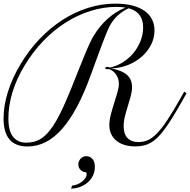

<svg xmlns="http://www.w3.org/2000/svg" viewBox="-20 -806 1071 1082"><path d="M134.8 19.5Q0 19.5 0 -139.2Q0 -210 24.4 -287.8Q48.8 -365.7 95.7 -444.3Q143.1 -523.9 203.9 -587.2Q264.6 -650.4 333.7 -694.6Q402.8 -738.8 478.3 -762.2Q553.7 -785.6 630.9 -785.6Q683.1 -785.6 723.9 -775.4Q764.6 -765.1 793 -745.8Q821.3 -726.6 835.9 -698.2Q850.6 -669.9 850.6 -634.3Q850.6 -591.8 831.3 -553.7Q812 -515.6 778.8 -486.6Q745.6 -457.5 701.2 -439.7Q656.7 -421.9 606.4 -420.4Q667.5 -409.2 695.8 -383.8Q724.1 -358.4 724.1 -315.9Q724.1 -292 716.8 -264.6Q709.5 -237.3 700.4 -208.5Q691.4 -179.7 684.1 -150.4Q676.8 -121.1 676.8 -94.2Q676.8 -51.3 698.5 -28.3Q720.2 -5.4 760.7 -5.4Q789.1 -5.4 814 -16.6Q838.9 -27.8 865.5 -55.2Q892.1 -82.5 922.6 -128.7Q953.1 -174.8 992.7 -244.6L1018.1 -289.6L1031.2 -280.3L1005.9 -235.4Q976.1 -183.1 951.9 -143.8Q927.7 -104.5 906.5 -76.2Q885.3 -47.9 866.2 -29.5Q847.2 -11.2 827.6 -0.5Q808.1 10.3 787.1 14.6Q766.1 19 741.7 19Q708.5 19 681.6 10.7Q654.8 2.4 635.7 -13.2Q616.7 -28.8 606.4 -51Q596.2 -73.2 596.2 -100.6Q596.2 -127.9 604.5 -160.2Q612.8 -192.4 623 -224.1Q633.3 -255.9 641.6 -284.7Q649.9 -313.5 649.9 -334.5Q649.9 -348.6 645.5 -362.3Q641.1 -376 633.3 -387.2Q625.5 -398.4 615 -406.2Q604.5 -414.1 592.8 -416.5Q590.8 -416 585.9 -416Q580.1 -416 576.4 -417.7Q572.8 -419.4 572.8 -422.4Q572.8 -424.8 576.4 -427Q580.1 -429.2 585 -429.2Q590.3 -429.2 593.3 -428.5Q596.2 -427.7 600.1 -425.3Q639.6 -434.1 673.8 -456.1Q708 -478 732.9 -508.3Q757.8 -538.6 772.2 -575.7Q786.6 -612.8 786.6 -651.9Q786.6 -736.8 706.1 -759.3Q679.2 -748.5 653.6 -727.3Q627.9 -706.1 609.9 -679.2Q604.5 -671.4 599.9 -663.1Q595.2 -654.8 589.4 -641.8Q583.5 -628.9 575.7 -609.1Q567.9 -589.4 556.4 -559.3Q544.9 -529.3 529.5 -487.1Q514.2 -444.8 492.7 -386.2Q455.1 -282.2 414.6 -205.8Q374 -129.4 329.6 -79.3Q285.2 -29.3 236.8 -4.9Q188.5 19.5 134.8 19.5ZM505.4 -600.1Q540 -658.7 587.4 -700.9Q634.8 -743.2 687.5 -763.2Q676.3 -765.1 663.1 -766.1Q649.9 -767.1 635.3 -767.1Q562 -767.1 489.3 -744.1Q416.5 -721.2 349.4 -678.5Q282.2 -635.7 223.4 -574.5Q164.6 -513.2 118.7 -437Q73.7 -362.8 50.5 -286.9Q27.3 -210.9 27.3 -138.7Q27.3 -67.4 54 -34.7Q80.6 -2 127 -2Q152.3 -2 174.6 -8.1Q196.8 -14.2 217 -28.6Q237.3 -43 256.8 -66.4Q276.4 -89.8 296.4 -124.3Q316.4 -158.7 337.6 -205.3Q358.9 -252 383.3 -312.5Q405.3 -368.2 421.6 -408.4Q438 -448.7 449.7 -477.8Q461.4 -506.8 469.5 -525.9Q477.5 -544.9 483.9 -558.3Q490.2 -571.8 495.1 -581.3Q500 -590.8 505.4 -600.1ZM386.2 239.7Q401.9 238.8 416.7 232.4Q431.6 226.1 443.1 216.8Q454.6 207.5 461.4 196.8Q468.3 186 468.3 176.3Q468.3 169.4 464.8 164.6Q456.5 164.6 448.7 161.4Q440.9 158.2 434.8 152.3Q428.7 146.5 425 138.7Q421.4 130.9 421.4 121.1Q421.4 112.8 424.3 104.5Q427.2 96.2 433.1 89.4Q439 82.5 447.3 78.4Q455.6 74.2 466.3 74.2Q474.6 74.2 483.2 77.1Q491.7 80.1 498.8 87.2Q505.9 94.2 510.3 105.7Q514.6 117.2 514.6 134.3Q514.6 162.1 503.2 184.8Q491.7 207.5 472.7 223.4Q453.6 239.3 429.4 248Q405.3 256.8 380.4 256.8Z"/></svg>

Font: Petit Formal Script
Style: Regular
Weight: 400
Version: Version 1.001; ttfautohint (v0.8) -G 200 -r 50